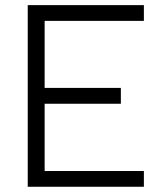

<svg xmlns="http://www.w3.org/2000/svg" viewBox="-20 -713 626 733"><path d="M85.9 0V-693.4H529.3V-633.3H150.4V-377.4H441.4V-316.9H150.4V-60.1H529.3V0Z"/></svg>

Font: Cascadia Code NF Light
Style: Regular
Weight: 300
Monospace: yes
Designer: Aaron Bell
Foundry: Saja Typeworks
Version: Version 2404.023; ttfautohint (v1.8.4)